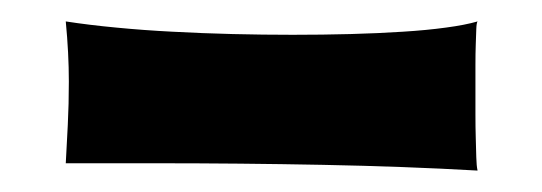

<svg xmlns="http://www.w3.org/2000/svg" viewBox="-20 36 511 181"><path d="M430.2 56.2Q429.2 57.6 429 63.5Q428.7 69.3 428.5 77.9Q428.2 86.4 428.2 97.4Q428.2 108.4 428.2 120.1Q428.2 131.8 428.2 143.8Q428.2 155.8 428.5 166Q428.7 176.3 429 184.3Q429.2 192.4 430.2 196.8Q361.8 192.9 284.2 191.4Q206.5 189.9 126 189.9H42Q43 173.3 43.9 153.8Q44.9 134.3 44.9 112.8Q44.9 86.4 42 56.2Q64 59.6 89.6 62Q115.2 64.5 142.8 65.9Q170.4 67.4 199.2 68.1Q228 68.8 255.9 68.8Q284.2 68.8 310.5 68.1Q336.9 67.4 359.6 65.9Q382.3 64.5 400.4 62Q418.5 59.6 430.2 56.2Z"/></svg>

Font: Rum Raisin
Style: Regular
Weight: 400
Designer: Astigmatic (AOETI)
Foundry: Astigmatic (AOETI)
Version: Version 1.000